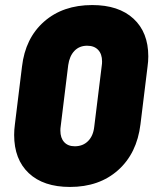

<svg xmlns="http://www.w3.org/2000/svg" viewBox="-20 -728 607 760"><path d="M36 -194Q36 -214 39 -236L67 -464Q80 -577 154.5 -642.5Q229 -708 345 -708Q450 -708 508.5 -654Q567 -600 567 -505Q567 -485 564 -464L536 -236Q522 -121 447.5 -54.5Q373 12 257 12Q152 12 94 -42.5Q36 -97 36 -194ZM353 -226 383 -470Q384 -475 384 -485Q384 -514 368.5 -530.5Q353 -547 325 -547Q294 -547 274.5 -526.5Q255 -506 250 -470L220 -226Q219 -221 219 -211Q219 -182 234 -165.5Q249 -149 276 -149Q308 -149 328.5 -169.5Q349 -190 353 -226Z"/></svg>

Font: Barlow Black
Style: Italic
Weight: 900
Italic angle: -7°
Designer: Jeremy Tribby
Foundry: Tribby Type
Version: Version 1.408